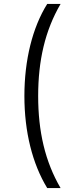

<svg xmlns="http://www.w3.org/2000/svg" viewBox="-20 -762 369 976"><path d="M220 194H288C209 59 174 -94 174 -274C174 -454 209 -607 288 -742H220C145 -622 104 -457 104 -274C104 -91 145 71 220 194Z"/></svg>

Font: Malon Grotesk
Style: Regular
Weight: 400
Designer: Julieta Ulanovsky
Foundry: Julieta Ulanovsky
Version: Version 7.200